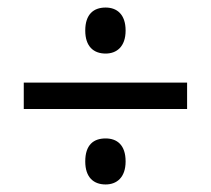

<svg xmlns="http://www.w3.org/2000/svg" viewBox="-20 -607 560 509"><path d="M260 -465C289 -465 313 -483 313 -526C313 -569 290 -587 260 -587C228 -587 206 -569 206 -526C206 -484 228 -465 260 -465ZM43 -318H476V-388H43ZM260 -118C289 -118 313 -136 313 -179C313 -223 290 -240 260 -240C228 -240 206 -223 206 -179C206 -137 228 -118 260 -118Z"/></svg>

Font: Noto Sans Georgian SemiCondensed
Style: Regular
Weight: 400
Width: 4
Designer: Monotype Design Team, Akaki Razmadze
Foundry: Google LLC
Version: Version 2.005